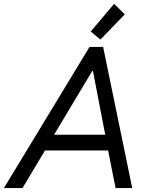

<svg xmlns="http://www.w3.org/2000/svg" viewBox="-59 -959 759 979"><path d="M397.5 -719.7H466.8L615.2 0H530.3L492.2 -191.9H170.4L55.7 0H-39.1ZM403.8 -798.3 522.9 -939.5 577.1 -885.7 453.1 -757.3ZM477.5 -272 415 -596.7H411.1L216.8 -272Z"/></svg>

Font: Reddit Sans Chocolate
Style: Italic
Weight: 400
Italic angle: -11.25°
Designer: Stephen Hutchings
Version: Version 1.013